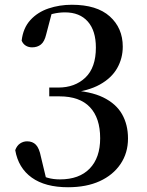

<svg xmlns="http://www.w3.org/2000/svg" viewBox="-20 -771 618 807"><path d="M266 16Q170 16 113.5 -24.5Q57 -65 44 -140Q51 -159 64.5 -168Q78 -177 94 -177Q117 -177 131 -162.5Q145 -148 152 -112L176 -12L132 -44Q156 -31 179.5 -24Q203 -17 232 -17Q313 -17 357 -62.5Q401 -108 401 -190Q401 -275 358 -320.5Q315 -366 230 -366H187V-403H225Q295 -403 339 -445Q383 -487 383 -571Q383 -642 349 -680.5Q315 -719 253 -719Q228 -719 202.5 -713Q177 -707 148 -693L199 -721L174 -626Q167 -596 152 -584Q137 -572 115 -572Q100 -572 88.5 -579Q77 -586 71 -600Q77 -653 107.5 -686.5Q138 -720 184 -735.5Q230 -751 282 -751Q387 -751 441.5 -702Q496 -653 496 -575Q496 -526 472.5 -484.5Q449 -443 399.5 -415.5Q350 -388 271 -380V-392Q360 -388 414 -361.5Q468 -335 493 -291Q518 -247 518 -189Q518 -128 486.5 -81.5Q455 -35 399 -9.5Q343 16 266 16Z"/></svg>

Font: Noto Serif TC SemiBold
Style: Regular
Weight: 600
Version: Version 2.002-H1;hotconv 1.1.0;makeotfexe 2.6.0